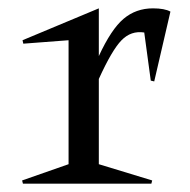

<svg xmlns="http://www.w3.org/2000/svg" viewBox="-20 -442 458 462"><path d="M217.8 -46.9 346.2 -7.8 344.2 0H35.2L33.2 -7.8L145 -46.9V-345.2L36.1 -336.9L34.2 -345.2L217.8 -421.9V-307.1Q247.6 -371.6 277.3 -396.7Q307.1 -421.9 348.1 -421.9Q376 -421.9 390.1 -414.1L351.1 -246.1L342.8 -248L327.1 -363.8Q295.4 -368.7 272.5 -345.2Q249.5 -321.8 217.8 -252Z"/></svg>

Font: Halibut Cnd
Style: Regular
Weight: 400
Width: 3
Designer: Matteo Maggi
Foundry: Collletttivo
Version: Version 3.080 | FøM Fix